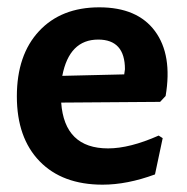

<svg xmlns="http://www.w3.org/2000/svg" viewBox="-20 -494 511 524"><path d="M260 10Q150 10 88 -54Q26 -118 26 -231Q26 -344 86.5 -409Q147 -474 251 -474Q355 -474 403 -409Q451 -344 432 -232L417 -216L147 -214Q156 -89 275 -89Q334 -89 413 -124L424 -117L403 -18Q327 10 260 10ZM248 -386Q169 -386 150 -287L319 -291L321 -305Q321 -386 248 -386Z"/></svg>

Font: Alegreya Sans SC
Style: Bold
Weight: 700
Designer: Juan Pablo del Peral
Foundry: Huerta Tipografica
Version: Version 2.007